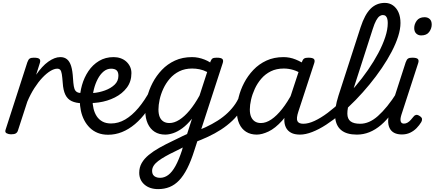

<svg xmlns="http://www.w3.org/2000/svg" viewBox="-20 -914 3006 1328"><path d="M56 15Q40 15 26 8Q12 1 19 -18L169 -483Q176 -503 185.5 -509Q195 -515 214 -515Q245 -515 253.5 -505.5Q262 -496 255 -476L230 -397Q250 -426 271 -449Q292 -472 314 -487.5Q336 -503 356.5 -511Q377 -519 397 -519Q416 -519 423 -507Q430 -495 426 -479Q422 -463 409 -451Q396 -439 376 -439Q355 -439 328.5 -423Q302 -407 273.5 -377Q245 -347 218 -305Q191 -263 169 -211L104 -11Q100 2 89.5 8.5Q79 15 56 15Z M546 -200Q505 -201 476 -214.5Q447 -228 432 -259Q417 -290 414 -340Q411 -380 407.5 -401.5Q404 -423 396.5 -431Q389 -439 375 -439Q356 -439 350.5 -451Q345 -463 349 -479Q353 -495 366 -507Q379 -519 398 -519Q425 -519 443.5 -504Q462 -489 472 -457Q482 -425 485 -371Q487 -338 490.5 -317.5Q494 -297 502 -286.5Q510 -276 525 -272.5Q540 -269 563 -269Q580 -269 585.5 -258.5Q591 -248 588.5 -234.5Q586 -221 575 -210.5Q564 -200 546 -200Z M550 -273Q582 -267 624 -270.5Q666 -274 706 -288.5Q746 -303 772.5 -328Q799 -353 799 -390Q799 -416 786.5 -427.5Q774 -439 747 -439Q733 -439 726.5 -451Q720 -463 721.5 -479Q723 -495 734 -507Q745 -519 766 -519Q792 -519 814.5 -511Q837 -503 853.5 -488Q870 -473 879.5 -453Q889 -433 889 -408Q889 -350 857.5 -308Q826 -266 774.5 -240Q723 -214 663 -205.5Q603 -197 547 -204Z M728 18Q688 18 656.5 5.5Q625 -7 601.5 -30Q578 -53 562.5 -83Q547 -113 539.5 -148Q532 -183 532 -219Q532 -272 547 -325Q562 -378 591.5 -422Q621 -466 665 -492.5Q709 -519 766 -519Q777 -519 779.5 -507Q782 -495 778.5 -479Q775 -463 767 -451Q759 -439 749 -439Q720 -439 696.5 -419.5Q673 -400 656 -367.5Q639 -335 629.5 -297Q620 -259 620 -223Q620 -192 627 -162.5Q634 -133 649 -110Q664 -87 688.5 -73.5Q713 -60 748 -60Q799 -60 846 -87.5Q893 -115 937 -167Q981 -219 1020 -292Q1025 -300 1037.5 -299Q1050 -298 1060.5 -289.5Q1071 -281 1065 -266Q1033 -198 995 -145Q957 -92 913.5 -55.5Q870 -19 823.5 -0.5Q777 18 728 18Z M1074 394Q1015 394 979 362.5Q943 331 943 281Q943 244 960 214Q977 184 1008.5 158Q1040 132 1082.5 108Q1125 84 1176 60Q1193 52 1209 44Q1225 36 1241.5 28Q1258 20 1274 13L1308 -93Q1274 -51 1241 -27Q1208 -3 1178 7Q1148 17 1123 17Q1080 17 1049.5 -2.5Q1019 -22 1002 -59Q985 -96 985 -146Q985 -190 997.5 -241Q1010 -292 1035.5 -341Q1061 -390 1099.5 -430.5Q1138 -471 1190 -495Q1242 -519 1308 -519Q1331 -519 1352.5 -514.5Q1374 -510 1394.5 -502Q1415 -494 1434 -482L1435 -487Q1442 -505 1450.5 -510Q1459 -515 1479 -515Q1510 -515 1518.5 -505.5Q1527 -496 1520 -476L1324 127Q1301 200 1275 251Q1249 302 1219 333.5Q1189 365 1153 379.5Q1117 394 1074 394ZM1087 316Q1117 316 1143.5 296.5Q1170 277 1193.5 234.5Q1217 192 1239 125L1244 106Q1235 111 1226 115.5Q1217 120 1208 124.5Q1199 129 1189 134Q1153 151 1124 167.5Q1095 184 1074.5 199.5Q1054 215 1043 232Q1032 249 1032 269Q1032 284 1038.5 294.5Q1045 305 1058 310.5Q1071 316 1087 316ZM1152 -63Q1185 -63 1220.5 -85.5Q1256 -108 1291.5 -150.5Q1327 -193 1360 -253L1413 -416Q1385 -430 1359.5 -435Q1334 -440 1309 -440Q1259 -440 1220.5 -421Q1182 -402 1154.5 -370Q1127 -338 1109.5 -300Q1092 -262 1084 -224.5Q1076 -187 1076 -157Q1076 -126 1084.5 -105.5Q1093 -85 1110 -74Q1127 -63 1152 -63Z M1322 72Q1311 76 1302.5 67.5Q1294 59 1291 45.5Q1288 32 1292 19Q1296 6 1311 2Q1359 -14 1403 -34.5Q1447 -55 1485.5 -79.5Q1524 -104 1555 -133.5Q1586 -163 1608.5 -196.5Q1631 -230 1643 -269Q1648 -287 1662 -288Q1676 -289 1687 -278Q1698 -267 1692 -250Q1676 -198 1649.5 -155.5Q1623 -113 1587 -79Q1551 -45 1508.5 -17.5Q1466 10 1418.5 32Q1371 54 1322 72Z M1756 17Q1713 17 1682 -2.5Q1651 -22 1634.5 -59Q1618 -96 1618 -146Q1618 -190 1630.5 -241Q1643 -292 1668.5 -341Q1694 -390 1732.5 -430.5Q1771 -471 1823 -495Q1875 -519 1941 -519Q1984 -519 2025 -502.5Q2066 -486 2099 -461L2086 -392Q2043 -420 2009.5 -430Q1976 -440 1943 -440Q1892 -440 1853.5 -421Q1815 -402 1787.5 -370Q1760 -338 1742.5 -300Q1725 -262 1716.5 -224.5Q1708 -187 1708 -157Q1708 -126 1717 -105.5Q1726 -85 1743 -74Q1760 -63 1785 -63Q1820 -63 1857 -88Q1894 -113 1931.5 -160.5Q1969 -208 2003 -273L2025 -229Q1981 -134 1932 -80Q1883 -26 1837.5 -4.5Q1792 17 1756 17ZM2055 17Q2017 17 1993 4Q1969 -9 1957.5 -32.5Q1946 -56 1946.5 -86.5Q1947 -117 1958 -152L2067 -483Q2074 -503 2083.5 -509Q2093 -515 2112 -515Q2143 -515 2151.5 -505.5Q2160 -496 2153 -476L2044 -143Q2028 -95 2037 -76.5Q2046 -58 2078 -58Q2092 -58 2097.5 -46.5Q2103 -35 2101 -20.5Q2099 -6 2087.5 5.5Q2076 17 2055 17Z M2055 17Q2036 17 2030 5.5Q2024 -6 2029 -20.5Q2034 -35 2046.5 -46.5Q2059 -58 2078 -58Q2113 -58 2156 -78Q2199 -98 2246.5 -133.5Q2294 -169 2343 -216Q2392 -263 2438.5 -317.5Q2485 -372 2525.5 -430.5Q2566 -489 2596.5 -546.5Q2627 -604 2644.5 -657Q2662 -710 2662 -755Q2662 -774 2675 -783.5Q2688 -793 2705.5 -793Q2723 -793 2736.5 -783.5Q2750 -774 2750 -755Q2750 -713 2734 -662.5Q2718 -612 2689 -556.5Q2660 -501 2621 -443.5Q2582 -386 2536 -330Q2490 -274 2440 -222.5Q2390 -171 2338 -127.5Q2286 -84 2236 -51.5Q2186 -19 2139.5 -1Q2093 17 2055 17Z M2448 17Q2378 17 2340.5 -13.5Q2303 -44 2298 -104Q2293 -164 2321 -252L2474 -725Q2503 -814 2543.5 -854Q2584 -894 2642 -894Q2674 -894 2698.5 -876.5Q2723 -859 2736.5 -828Q2750 -797 2750 -755Q2750 -736 2736.5 -727Q2723 -718 2705.5 -718Q2688 -718 2675 -727Q2662 -736 2662 -755Q2662 -772 2658.5 -784.5Q2655 -797 2647.5 -803.5Q2640 -810 2627 -810Q2616 -810 2604.5 -801.5Q2593 -793 2581.5 -772Q2570 -751 2558 -713L2400 -222Q2382 -164 2382.5 -127.5Q2383 -91 2405 -74.5Q2427 -58 2471 -58Q2485 -58 2491.5 -46.5Q2498 -35 2495 -20.5Q2492 -6 2480.5 5.5Q2469 17 2448 17Z M2449 17Q2435 17 2428.5 5.5Q2422 -6 2424.5 -20.5Q2427 -35 2439 -46.5Q2451 -58 2472 -58Q2502 -58 2532.5 -71Q2563 -84 2594 -111.5Q2625 -139 2658.5 -180Q2692 -221 2727 -277Q2736 -290 2748 -289Q2760 -288 2766.5 -278.5Q2773 -269 2767 -257Q2731 -187 2693 -135Q2655 -83 2615.5 -49.5Q2576 -16 2534.5 0.5Q2493 17 2449 17Z M2760 16Q2696 16 2674.5 -28.5Q2653 -73 2679 -152L2786 -483Q2793 -503 2802.5 -509Q2812 -515 2831 -515Q2862 -515 2870.5 -505.5Q2879 -496 2872 -476L2756 -119Q2747 -90 2751.5 -74.5Q2756 -59 2774 -59Q2787 -59 2799 -66Q2811 -73 2821 -84.5Q2831 -96 2840 -107Q2846 -116 2856.5 -119Q2867 -122 2882 -112Q2898 -102 2899 -91.5Q2900 -81 2894 -70Q2881 -48 2861.5 -28Q2842 -8 2816.5 4Q2791 16 2760 16ZM2893 -669Q2873 -669 2859 -682Q2845 -695 2845 -720Q2845 -747 2862.5 -771Q2880 -795 2917 -795Q2938 -795 2952 -782.5Q2966 -770 2966 -744Q2966 -717 2948.5 -693Q2931 -669 2893 -669Z"/></svg>

Font: Playwrite DK Loopet
Style: Regular
Weight: 400
Designer: Veronika Burian, José Scaglione
Foundry: TypeTogether
Version: Version 1.002